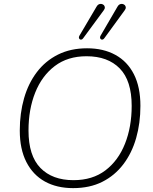

<svg xmlns="http://www.w3.org/2000/svg" viewBox="-20 -962 791 990"><path d="M357 8Q273 8 211.5 -26Q150 -60 116 -126.5Q82 -193 82 -289Q82 -378 104 -455Q126 -532 170 -590Q214 -648 279 -680.5Q344 -713 429 -713Q513 -713 575 -679Q637 -645 670.5 -579Q704 -513 704 -416Q704 -327 682 -250Q660 -173 616 -115Q572 -57 507.5 -24.5Q443 8 357 8ZM359 -33Q457 -33 523.5 -83.5Q590 -134 624.5 -221Q659 -308 659 -416Q659 -546 597.5 -609Q536 -672 426 -672Q329 -672 262.5 -621.5Q196 -571 161.5 -484.5Q127 -398 127 -289Q127 -159 188.5 -96Q250 -33 359 -33ZM409 -765Q405 -759 400 -758Q395 -757 391.5 -759.5Q388 -762 387 -766.5Q386 -771 389 -777L478 -928Q483 -937 490 -940Q497 -943 504 -941.5Q511 -940 515.5 -935.5Q520 -931 520.5 -924Q521 -917 515 -909ZM518 -765Q514 -759 509 -758Q504 -757 500.5 -759.5Q497 -762 496 -766.5Q495 -771 498 -777L586 -928Q591 -937 598 -940Q605 -943 612 -941.5Q619 -940 623.5 -935.5Q628 -931 628.5 -924Q629 -917 623 -909Z"/></svg>

Font: Nunito ExtraLight ExtraLight
Style: Italic
Weight: 250
Italic angle: -9°
Version: Version 3.602